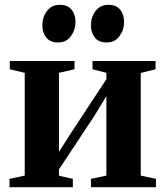

<svg xmlns="http://www.w3.org/2000/svg" viewBox="-20 -776 686 796"><path d="M19.5 0V-34.5L82.5 -48V-474L20.5 -489V-523H289V-489L224.5 -474V-146.5L274 -224L421 -447.5V-474L363.5 -489V-523H625V-489L563.5 -473.5V-48L626.5 -34.5V0H357V-34.5L421 -48V-377.5L371.5 -296L224.5 -74V-47.5L282 -34.5V0ZM220 -600Q188 -600 171.8 -620.2Q155.5 -640.5 155.5 -670.5Q155.5 -705 174.8 -730.5Q194 -756 227.5 -756H228.5Q260.5 -756 276.8 -735.8Q293 -715.5 293 -685.5Q293 -652.5 274 -626.2Q255 -600 221 -600ZM421.5 -600Q389.5 -600 373.2 -620.2Q357 -640.5 357 -670.5Q357 -705 376.2 -730.5Q395.5 -756 429.5 -756H430Q462 -756 478.2 -735.8Q494.5 -715.5 494.5 -685.5Q494.5 -652.5 475.5 -626.2Q456.5 -600 422.5 -600Z"/></svg>

Font: Merriweather 96pt
Style: Bold
Weight: 700
Version: Version 2.100